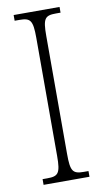

<svg xmlns="http://www.w3.org/2000/svg" viewBox="-83 -754 428 795"><g transform="rotate(-10 131.0 -357.0)"><path d="M34 0H227V-24H208C161 -24 152 -36 152 -109V-605C152 -679 161 -690 208 -690H227V-714H34V-690H54C100 -690 110 -679 110 -605V-108C110 -35 100 -24 54 -24H34Z"/></g></svg>

Font: Noto Serif Tamil ExtraCondensed ExtraLight
Style: Regular
Weight: 200
Width: 2
Designer: Indian Type Foundry, Tom Grace, and the Monotype Design Team
Foundry: Monotype Imaging Inc.
Version: Version 2.004